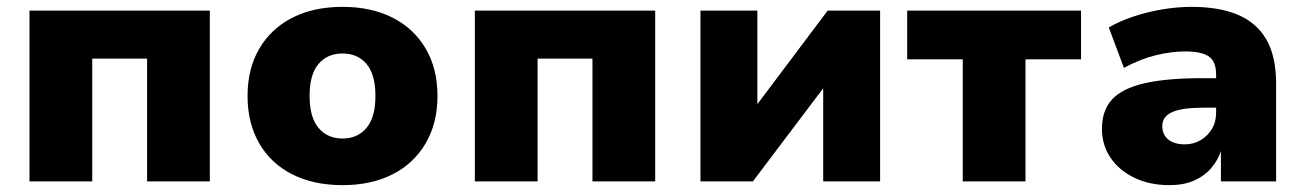

<svg xmlns="http://www.w3.org/2000/svg" viewBox="-20 -529 3807 560"><path d="M66 0V-498H592V0H409V-358H249V0Z M979 11Q895 11 832.5 -20.5Q770 -52 736 -111Q702 -170 702 -249Q702 -329 736.5 -387.5Q771 -446 833 -477.5Q895 -509 979 -509Q1063 -509 1125 -477.5Q1187 -446 1221.5 -387.5Q1256 -329 1256 -249Q1256 -170 1221.5 -111Q1187 -52 1125 -20.5Q1063 11 979 11ZM979 -125Q1023 -125 1049 -156Q1075 -187 1075 -249Q1075 -312 1049 -342.5Q1023 -373 979 -373Q935 -373 909 -342.5Q883 -312 883 -249Q883 -187 909 -156Q935 -125 979 -125Z M1365 0V-498H1891V0H1708V-358H1548V0Z M2023 0V-498H2189V-204H2173L2394 -498H2547V0H2381V-294H2398L2176 0Z M2788 0V-356H2626V-498H3133V-356H2971V0Z M3391 11Q3333 11 3288.5 -10.5Q3244 -32 3219 -69Q3194 -106 3194 -153Q3194 -207 3223.5 -239Q3253 -271 3317.5 -286Q3382 -301 3487 -301H3547V-215H3492Q3461 -215 3438 -212Q3415 -209 3400 -202.5Q3385 -196 3377.5 -186Q3370 -176 3370 -161Q3370 -137 3387 -122.5Q3404 -108 3436 -108Q3461 -108 3481.5 -120Q3502 -132 3514.5 -152.5Q3527 -173 3527 -201V-311Q3527 -350 3505.5 -364.5Q3484 -379 3436 -379Q3397 -379 3351.5 -368Q3306 -357 3258 -331L3214 -449Q3245 -467 3285 -480.5Q3325 -494 3369.5 -501.5Q3414 -509 3455 -509Q3537 -509 3591.5 -485.5Q3646 -462 3674 -413Q3702 -364 3702 -285V0H3541V-94H3543Q3533 -62 3512.5 -38.5Q3492 -15 3462 -2Q3432 11 3391 11Z"/></svg>

Font: Nunito Sans 10pt Black
Style: Regular
Weight: 900
Designer: Vernon Adams
Foundry: Vernon Adams
Version: Version 3.101;gftools[0.9.27]